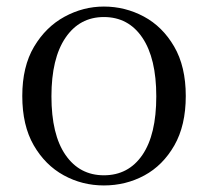

<svg xmlns="http://www.w3.org/2000/svg" viewBox="-20 -551 636 586"><path d="M297 15Q231 15 174.5 -16Q118 -47 83 -107.5Q48 -168 48 -258Q48 -348 84 -408.5Q120 -469 177 -500Q234 -531 297 -531Q362 -531 419 -500.5Q476 -470 511.5 -409Q547 -348 547 -258Q547 -168 512 -107Q477 -46 420.5 -15.5Q364 15 297 15ZM297 -16Q372 -16 414.5 -78Q457 -140 457 -257Q457 -373 414.5 -436Q372 -499 297 -499Q223 -499 180 -436Q137 -373 137 -257Q137 -140 180 -78Q223 -16 297 -16Z"/></svg>

Font: Noto Serif KR ExtraLight
Style: Regular
Weight: 400
Version: Version 2.002-H1;hotconv 1.1.0;makeotfexe 2.6.0